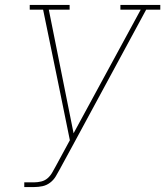

<svg xmlns="http://www.w3.org/2000/svg" viewBox="-20 -755 667 775"><path d="M78 0V-19H118Q132 -19 146.5 -22.5Q161 -26 172 -35.5Q183 -45 190.5 -58Q198 -71 205 -84L262 -189L239 -302L210 -444L154 -716H100V-735H261V-716H177L277 -217L548 -716H466V-735H627V-716H570L272 -165L223 -75Q223 -75 223 -75Q223 -75 223 -75V-74L222 -73Q214 -58 205 -43Q196 -28 182 -17.5Q168 -7 151.5 -3.5Q135 0 118 0Z"/></svg>

Font: Iosevka Slab Thin Extended
Style: Italic
Weight: 100
Width: 7
Italic angle: -9°
Monospace: yes
Designer: Belleve Invis
Foundry: Belleve Invis
Version: Version 11.1.0; ttfautohint (v1.8.3)